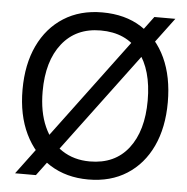

<svg xmlns="http://www.w3.org/2000/svg" viewBox="-51 -737 776 796"><g transform="rotate(5 337.5 -339.0)"><path d="M41.2 -339.8Q41.2 -445.2 78.1 -523.2Q115.1 -601.2 183 -644.3Q251 -687.4 343.1 -687.4Q438.6 -687.4 506.1 -644.3Q573.7 -601.2 609.8 -523.3Q645.8 -445.4 645.8 -339.8Q645.8 -234.4 609.3 -156.4Q572.7 -78.4 505.1 -35.3Q437.6 7.8 344.7 7.8Q253.4 7.8 184.9 -35.3Q116.4 -78.4 78.8 -156.4Q41.2 -234.4 41.2 -339.8ZM124.9 -339.8Q124.9 -254.4 152.2 -193.4Q179.5 -132.3 229 -99.8Q278.5 -67.3 344.7 -67.3Q448.7 -67.3 505.4 -140.3Q562.1 -213.4 562.1 -339.8Q562.1 -467.1 505.4 -539.7Q448.7 -612.2 343.1 -612.2Q240.6 -612.2 182.8 -539.2Q124.9 -466.2 124.9 -339.8ZM40.6 8.6 559.5 -687.2H646.8L127.3 8.6Z"/></g></svg>

Font: Hind Variable Light
Style: Regular
Weight: 300
Designer: Manushi Parikh, Satya Rajpurohit
Foundry: Indian Type Foundry
Version: Version 3.000